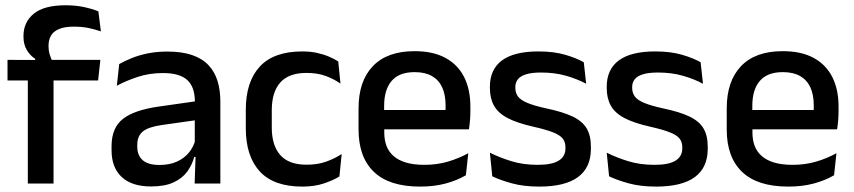

<svg xmlns="http://www.w3.org/2000/svg" viewBox="-20 -696 3238 728"><path d="M228.5 -676Q266.5 -676 297.2 -669.5Q328 -663 353 -653L362.5 -577Q339 -585 314.8 -590Q290.5 -595 260.5 -595Q225 -595 203.8 -586Q182.5 -577 173.2 -560.8Q164 -544.5 164 -522V-520Q164 -504 168.5 -489.5Q173 -475 178.5 -463.5L113.5 -461.5V-473Q95 -484.5 82 -505.8Q69 -527 69 -557V-559.5Q69 -612 108 -644Q147 -676 228.5 -676ZM85.5 0V-440.5H183V0ZM8.5 -391V-469L123 -468.5L163 -469H360.5L352 -391Z M718 0 722 -116 718.5 -131V-285L719 -309.5Q719 -366 690.2 -392.5Q661.5 -419 598 -419Q546.5 -419 502.5 -404.5Q458.5 -390 423 -371L432 -453Q452 -464.5 479 -475.5Q506 -486.5 540 -493.5Q574 -500.5 614.5 -500.5Q670 -500.5 708.5 -487.2Q747 -474 770.5 -449Q794 -424 804.8 -389Q815.5 -354 815.5 -311V0ZM552.5 11Q480 11 441.5 -24.8Q403 -60.5 403 -126.5V-141.5Q403 -211.5 446.2 -245.2Q489.5 -279 582.5 -292L729.5 -313L735 -242L594 -222Q543.5 -215 522 -197.8Q500.5 -180.5 500.5 -147V-140Q500.5 -106.5 521.2 -88.5Q542 -70.5 584.5 -70.5Q623.5 -70.5 651.5 -83.5Q679.5 -96.5 697 -118.2Q714.5 -140 721 -166.5L734.5 -101H716.5Q708.5 -71 690 -45.5Q671.5 -20 638.2 -4.5Q605 11 552.5 11Z M1126.5 11.5Q1017.5 11.5 964.8 -46.2Q912 -104 912 -209.5V-280Q912 -386 965 -443.5Q1018 -501 1126.5 -501Q1156.5 -501 1181.8 -495.5Q1207 -490 1227.5 -481.2Q1248 -472.5 1262.5 -463L1271 -379Q1247 -396 1215.5 -407.8Q1184 -419.5 1142 -419.5Q1075 -419.5 1042.8 -383.2Q1010.5 -347 1010.5 -278V-212Q1010.5 -144.5 1042.8 -108Q1075 -71.5 1142 -71.5Q1184.5 -71.5 1217 -83.2Q1249.5 -95 1275.5 -112L1267 -27Q1244 -12.5 1208.2 -0.5Q1172.5 11.5 1126.5 11.5Z M1573 11.5Q1456 11.5 1397.8 -44.2Q1339.5 -100 1339.5 -205V-285Q1339.5 -388.5 1393.8 -445.2Q1448 -502 1552 -502Q1622.5 -502 1669.5 -476.2Q1716.5 -450.5 1740 -403.5Q1763.5 -356.5 1763.5 -292V-273.5Q1763.5 -256.5 1762 -239Q1760.5 -221.5 1758 -205.5H1668Q1669 -231.5 1669.2 -254.5Q1669.5 -277.5 1669.5 -296.5Q1669.5 -337 1656.5 -365Q1643.5 -393 1617.5 -407.8Q1591.5 -422.5 1552 -422.5Q1493.5 -422.5 1465 -389.2Q1436.5 -356 1436.5 -294.5V-248.5L1437 -237V-193.5Q1437 -166 1445.2 -143.5Q1453.5 -121 1471.8 -104.8Q1490 -88.5 1519 -79.8Q1548 -71 1589.5 -71Q1636.5 -71 1677.8 -83Q1719 -95 1755.5 -115L1746.5 -31.5Q1713.5 -12 1669.8 -0.2Q1626 11.5 1573 11.5ZM1391.5 -205.5V-279H1738V-205.5Z M2024.5 11.5Q1965.5 11.5 1921 -0.8Q1876.5 -13 1846.5 -27.5L1837.5 -117Q1874.5 -98.5 1919 -84.8Q1963.5 -71 2019 -71Q2072.5 -71 2098.2 -86.8Q2124 -102.5 2124 -133.5V-137.5Q2124 -157.5 2113.5 -170.8Q2103 -184 2076.2 -194.5Q2049.5 -205 2000.5 -216Q1939 -230 1903.5 -249Q1868 -268 1852.8 -295.8Q1837.5 -323.5 1837.5 -362.5V-367Q1837.5 -433 1883.5 -467Q1929.5 -501 2021.5 -501Q2079.5 -501 2122.5 -488.5Q2165.5 -476 2193.5 -460L2202.5 -378.5Q2169 -396.5 2126.2 -408.8Q2083.5 -421 2031.5 -421Q1996 -421 1974.5 -414.2Q1953 -407.5 1943.5 -395.2Q1934 -383 1934 -366V-362.5Q1934 -344 1944 -330.2Q1954 -316.5 1979.8 -305.8Q2005.5 -295 2051.5 -285Q2113.5 -272 2150.5 -254.5Q2187.5 -237 2204 -209.8Q2220.5 -182.5 2220.5 -139.5V-132Q2220.5 -60.5 2171.5 -24.5Q2122.5 11.5 2024.5 11.5Z M2467.5 11.5Q2408.5 11.5 2364 -0.8Q2319.5 -13 2289.5 -27.5L2280.5 -117Q2317.5 -98.5 2362 -84.8Q2406.5 -71 2462 -71Q2515.5 -71 2541.2 -86.8Q2567 -102.5 2567 -133.5V-137.5Q2567 -157.5 2556.5 -170.8Q2546 -184 2519.2 -194.5Q2492.5 -205 2443.5 -216Q2382 -230 2346.5 -249Q2311 -268 2295.8 -295.8Q2280.5 -323.5 2280.5 -362.5V-367Q2280.5 -433 2326.5 -467Q2372.5 -501 2464.5 -501Q2522.5 -501 2565.5 -488.5Q2608.5 -476 2636.5 -460L2645.5 -378.5Q2612 -396.5 2569.2 -408.8Q2526.5 -421 2474.5 -421Q2439 -421 2417.5 -414.2Q2396 -407.5 2386.5 -395.2Q2377 -383 2377 -366V-362.5Q2377 -344 2387 -330.2Q2397 -316.5 2422.8 -305.8Q2448.5 -295 2494.5 -285Q2556.5 -272 2593.5 -254.5Q2630.5 -237 2647 -209.8Q2663.5 -182.5 2663.5 -139.5V-132Q2663.5 -60.5 2614.5 -24.5Q2565.5 11.5 2467.5 11.5Z M2969 11.5Q2852 11.5 2793.8 -44.2Q2735.5 -100 2735.5 -205V-285Q2735.5 -388.5 2789.8 -445.2Q2844 -502 2948 -502Q3018.5 -502 3065.5 -476.2Q3112.5 -450.5 3136 -403.5Q3159.5 -356.5 3159.5 -292V-273.5Q3159.5 -256.5 3158 -239Q3156.5 -221.5 3154 -205.5H3064Q3065 -231.5 3065.2 -254.5Q3065.5 -277.5 3065.5 -296.5Q3065.5 -337 3052.5 -365Q3039.5 -393 3013.5 -407.8Q2987.5 -422.5 2948 -422.5Q2889.5 -422.5 2861 -389.2Q2832.5 -356 2832.5 -294.5V-248.5L2833 -237V-193.5Q2833 -166 2841.2 -143.5Q2849.5 -121 2867.8 -104.8Q2886 -88.5 2915 -79.8Q2944 -71 2985.5 -71Q3032.5 -71 3073.8 -83Q3115 -95 3151.5 -115L3142.5 -31.5Q3109.5 -12 3065.8 -0.2Q3022 11.5 2969 11.5ZM2787.5 -205.5V-279H3134V-205.5Z"/></svg>

Font: Anek Odia Medium
Style: Regular
Weight: 500
Designer: Yesha Goshar & Mahesh Sahu (Odia), Yesha Goshar (Latin)
Foundry: Ek Type
Version: Version 1.003